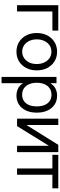

<svg xmlns="http://www.w3.org/2000/svg" viewBox="844 -1423 782 2510"><g transform="rotate(90 1235.0 -168.0)"><path d="M379.9 -539.1V-461.9H129.9V0H47.9V-539.1Z M655.8 7.8Q584.5 7.8 529.3 -26.1Q474.1 -60.1 442.9 -119.9Q411.6 -179.7 411.6 -256.8Q411.6 -335 442.9 -395Q474.1 -455.1 529.3 -489.3Q584.5 -523.4 655.8 -523.4Q727.5 -523.4 782.5 -489.3Q837.4 -455.1 868.7 -395Q899.9 -335 899.9 -256.8Q899.9 -179.7 868.9 -119.9Q837.9 -60.1 782.7 -26.1Q727.5 7.8 655.8 7.8ZM655.8 -67.4Q702.6 -67.4 739 -91.6Q775.4 -115.7 796.1 -158.4Q816.9 -201.2 816.9 -256.8Q816.9 -313.5 796.1 -356.7Q775.4 -399.9 739.3 -424.6Q703.1 -449.2 655.8 -449.2Q608.4 -449.2 572 -424.6Q535.6 -399.9 515.1 -356.7Q494.6 -313.5 494.6 -256.8Q495.1 -201.2 515.6 -158.4Q536.1 -115.7 572.5 -91.6Q608.9 -67.4 655.8 -67.4Z M985.8 203.1V-515.6H1067.9V-437.5H1069.8Q1097.7 -482.4 1139.2 -502.9Q1180.7 -523.4 1231 -523.4Q1298.3 -523.4 1348.1 -490Q1397.9 -456.5 1425.3 -397Q1452.6 -337.4 1452.6 -257.8Q1452.6 -178.2 1425.3 -118.4Q1397.9 -58.6 1348.1 -25.4Q1298.3 7.8 1231 7.8Q1180.7 7.8 1137.7 -12.7Q1094.7 -33.2 1069.8 -76.2H1067.9V203.1ZM1062 -257.8Q1062 -199.7 1081.1 -156.5Q1100.1 -113.3 1135.3 -89.8Q1170.4 -66.4 1218.3 -66.4Q1263.2 -66.4 1297.4 -87.9Q1331.5 -109.4 1351.1 -152.1Q1370.6 -194.8 1370.6 -257.8Q1370.6 -321.3 1351.1 -364Q1331.5 -406.7 1297.4 -428.5Q1263.2 -450.2 1218.3 -450.2Q1170.4 -450.2 1135.3 -426.5Q1100.1 -402.8 1081.1 -359.6Q1062 -316.4 1062 -257.8Z M1613.8 -122.1 1873.5 -539.1H1969.2V0H1886.2V-417L1628.4 0H1531.7V-539.1H1613.8Z M2003.4 -461.9V-539.1H2441.9V-461.9H2264.2V0H2182.1V-461.9Z"/></g></svg>

Font: Inter Display V
Style: Regular
Weight: 400
Designer: Rasmus Andersson
Foundry: rsms
Version: Version 3.015;git-src